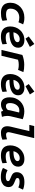

<svg xmlns="http://www.w3.org/2000/svg" viewBox="1826 -2640 829 4520"><g transform="rotate(90 2240.0 -379.5)"><path d="M285 12Q195 12 142 -17.5Q89 -47 66.5 -96Q44 -145 44 -204Q44 -277 69.5 -338Q95 -399 142 -444Q189 -489 253 -514Q317 -539 394 -539Q453 -539 489 -530.5Q525 -522 553 -510L503 -400Q486 -408 458 -414Q430 -420 394 -420Q349 -420 310.5 -406Q272 -392 243.5 -365Q215 -338 199 -299Q183 -260 183 -209Q183 -180 194 -157Q205 -134 234.5 -121Q264 -108 318 -108Q362 -108 399 -116.5Q436 -125 455 -133L469 -24Q451 -14 428.5 -6Q406 2 372 7Q338 12 285 12Z M843 13Q757 13 704 -15Q651 -43 626.5 -92Q602 -141 602 -205Q602 -271 624 -331Q646 -391 688 -438Q730 -485 790 -512.5Q850 -540 927 -540Q979 -540 1018.5 -522.5Q1058 -505 1080.5 -473Q1103 -441 1103 -395Q1103 -349 1085 -314.5Q1067 -280 1034 -256Q1001 -232 955.5 -216.5Q910 -201 855 -194Q800 -187 738 -187Q738 -160 750 -140.5Q762 -121 791 -110.5Q820 -100 870 -100Q900 -100 928 -104.5Q956 -109 978.5 -115.5Q1001 -122 1014 -128L1023 -24Q996 -11 948 1Q900 13 843 13ZM739 -282Q810 -282 855 -291Q900 -300 926 -314.5Q952 -329 962 -345Q972 -361 972 -376Q972 -394 963.5 -406Q955 -418 939.5 -424Q924 -430 901 -430Q867 -430 834 -414.5Q801 -399 776 -366.5Q751 -334 739 -282ZM889 -567 838 -642 1015 -774 1083 -669Z M1155 0 1273 -492Q1325 -513 1386.5 -524.5Q1448 -536 1501 -536Q1564 -536 1603.5 -531Q1643 -526 1677 -516L1625 -390Q1611 -395 1593 -399Q1575 -403 1552.5 -405Q1530 -407 1502 -407Q1473 -407 1442.5 -403Q1412 -399 1386 -390L1293 0Z M1963 13Q1877 13 1824 -15Q1771 -43 1746.5 -92Q1722 -141 1722 -205Q1722 -271 1744 -331Q1766 -391 1808 -438Q1850 -485 1910 -512.5Q1970 -540 2047 -540Q2099 -540 2138.5 -522.5Q2178 -505 2200.5 -473Q2223 -441 2223 -395Q2223 -349 2205 -314.5Q2187 -280 2154 -256Q2121 -232 2075.5 -216.5Q2030 -201 1975 -194Q1920 -187 1858 -187Q1858 -160 1870 -140.5Q1882 -121 1911 -110.5Q1940 -100 1990 -100Q2020 -100 2048 -104.5Q2076 -109 2098.5 -115.5Q2121 -122 2134 -128L2143 -24Q2116 -11 2068 1Q2020 13 1963 13ZM1859 -282Q1930 -282 1975 -291Q2020 -300 2046 -314.5Q2072 -329 2082 -345Q2092 -361 2092 -376Q2092 -394 2083.5 -406Q2075 -418 2059.5 -424Q2044 -430 2021 -430Q1987 -430 1954 -414.5Q1921 -399 1896 -366.5Q1871 -334 1859 -282ZM2009 -567 1958 -642 2135 -774 2203 -669Z M2429 12Q2380 11 2344.5 -12.5Q2309 -36 2289.5 -81Q2270 -126 2270 -193Q2270 -269 2295.5 -332.5Q2321 -396 2366.5 -442Q2412 -488 2471.5 -513Q2531 -538 2598 -538Q2628 -538 2659 -534Q2690 -530 2722 -522Q2754 -514 2786 -501L2717 -215Q2713 -195 2710.5 -175.5Q2708 -156 2708 -136Q2708 -103 2714 -72.5Q2720 -42 2730 -11L2609 9Q2605 1 2597.5 -16.5Q2590 -34 2588 -40Q2566 -24 2527.5 -6Q2489 12 2429 12ZM2479 -105Q2511 -105 2532 -119Q2553 -133 2569 -152Q2571 -169 2573.5 -183Q2576 -197 2580 -216L2628 -416Q2615 -419 2602 -420Q2589 -421 2577 -421Q2538 -421 2506 -403Q2474 -385 2452 -354.5Q2430 -324 2418 -285Q2406 -246 2406 -204Q2406 -165 2415 -143.5Q2424 -122 2440.5 -113.5Q2457 -105 2479 -105Z M3103 12Q3027 12 2989 -27.5Q2951 -67 2951 -137Q2951 -156 2954 -177Q2957 -198 2962 -220L3066 -656H2920L2947 -771H3231L3098 -211Q3096 -200 3093.5 -187Q3091 -174 3091 -164Q3091 -142 3103.5 -125Q3116 -108 3153 -108Q3174 -108 3196 -113Q3218 -118 3235 -123.5Q3252 -129 3259 -131L3268 -22Q3259 -18 3216 -3Q3173 12 3103 12Z M3643 13Q3557 13 3504 -15Q3451 -43 3426.5 -92Q3402 -141 3402 -205Q3402 -271 3424 -331Q3446 -391 3488 -438Q3530 -485 3590 -512.5Q3650 -540 3727 -540Q3779 -540 3818.5 -522.5Q3858 -505 3880.5 -473Q3903 -441 3903 -395Q3903 -349 3885 -314.5Q3867 -280 3834 -256Q3801 -232 3755.5 -216.5Q3710 -201 3655 -194Q3600 -187 3538 -187Q3538 -160 3550 -140.5Q3562 -121 3591 -110.5Q3620 -100 3670 -100Q3700 -100 3728 -104.5Q3756 -109 3778.5 -115.5Q3801 -122 3814 -128L3823 -24Q3796 -11 3748 1Q3700 13 3643 13ZM3539 -282Q3610 -282 3655 -291Q3700 -300 3726 -314.5Q3752 -329 3762 -345Q3772 -361 3772 -376Q3772 -394 3763.5 -406Q3755 -418 3739.5 -424Q3724 -430 3701 -430Q3667 -430 3634 -414.5Q3601 -399 3576 -366.5Q3551 -334 3539 -282Z M4145 15Q4084 15 4041.5 5.5Q3999 -4 3973 -16Q3947 -28 3933 -35L3984 -143Q4007 -131 4046 -116.5Q4085 -102 4140 -102Q4179 -102 4202 -109.5Q4225 -117 4234.5 -129Q4244 -141 4244 -155Q4244 -176 4226.5 -188Q4209 -200 4158 -220Q4116 -236 4088.5 -253Q4061 -270 4047 -295.5Q4033 -321 4033 -360Q4033 -441 4090.5 -490.5Q4148 -540 4263 -540Q4319 -540 4367.5 -530Q4416 -520 4444 -506L4393 -398Q4368 -409 4334.5 -417.5Q4301 -426 4251 -426Q4237 -426 4217.5 -422.5Q4198 -419 4184 -408.5Q4170 -398 4170 -377Q4170 -364 4175.5 -354.5Q4181 -345 4199.5 -335.5Q4218 -326 4255 -312Q4300 -295 4328.5 -276Q4357 -257 4370.5 -230.5Q4384 -204 4384 -162Q4384 -119 4360 -78.5Q4336 -38 4283.5 -11.5Q4231 15 4145 15Z"/></g></svg>

Font: Ubuntu Sans Mono
Style: Bold Italic
Weight: 700
Italic angle: -13.5°
Monospace: yes
Designer: Dalton Maag Ltd
Foundry: Dalton Maag Ltd
Version: Version 1.006